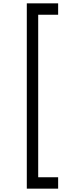

<svg xmlns="http://www.w3.org/2000/svg" viewBox="-20 -908 447 1146"><path d="M327 218V150H208V-820H327V-888H140V218Z"/></svg>

Font: Manrope
Style: Regular
Weight: 400
Designer: Mikhail Sharanda
Foundry: Mikhail Sharanda
Version: Version 4.505